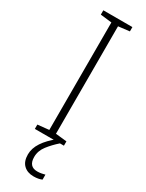

<svg xmlns="http://www.w3.org/2000/svg" viewBox="-242 -749 762 1001"><g transform="rotate(30 139.5 -248.0)"><path d="M227 0H52V-26L120 -33V-680L52 -688V-714H227V-688L160 -680V-33L227 -26ZM122 128Q122 186 173 186Q187 186 199 183.5Q211 181 219 179V209Q210 213 197.5 215.5Q185 218 169 218Q132 218 109.5 196.5Q87 175 87 133Q87 96 111 59.5Q135 23 180 -12L203 0Q171 28 146.5 59.5Q122 91 122 128Z"/></g></svg>

Font: Noto Sans Disp ExtLt
Style: Regular
Weight: 200
Designer: Monotype Design Team
Foundry: Monotype Imaging Inc.
Version: Version 2.000;GOOG;noto-source:20170915:90ef993387c0